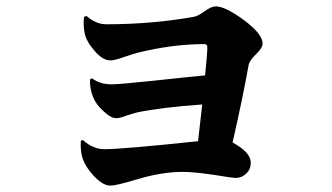

<svg xmlns="http://www.w3.org/2000/svg" viewBox="-20 -574 1040 601"><path d="M251 -524Q280 -498 313 -498Q454 -498 585 -521Q599 -523 621 -539Q641 -554 656 -554Q684 -554 741 -513Q802 -468 802 -438Q802 -424 782 -405Q760 -384 758 -369Q741 -273 708 -128Q765 -97 765 -65Q765 -44 751 -31Q737 -17 718 -17Q709 -17 647 -27Q586 -36 552 -36Q486 -36 407 -12Q344 7 325 7Q302 7 273 -24Q248 -51 239 -77Q231 -100 233 -133L239 -136Q271 -107 307 -107Q363 -107 600 -132L613 -247Q485 -238 409 -222Q396 -219 373 -211Q354 -204 344 -204Q327 -204 304 -226Q281 -246 272 -269Q260 -297 262 -326L268 -329Q293 -310 329 -310Q353 -310 457 -321Q596 -336 622 -338Q629 -408 629 -425Q629 -436 620 -436Q521 -436 411 -409Q395 -405 361 -393Q338 -385 325 -385Q301 -385 275 -416Q250 -445 245 -470Q240 -494 243 -521Z"/></svg>

Font: Source Han Serif CN Heavy
Style: Regular
Weight: 900
Designer: Ryoko NISHIZUKA  (kana & ideographs); Frank Grießhammer (Latin, Greek & Cyrillic); Wenlong ZHANG  (bopomofo); Sandoll Co
Foundry: Adobe Systems Incorporated
Version: Version 1.000;PS 1;hotconv 16.6.53;makeotf.lib2.5.65590